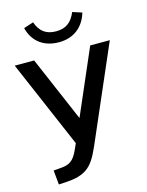

<svg xmlns="http://www.w3.org/2000/svg" viewBox="-138 -839 858 1119"><g transform="rotate(-15 291.0 -279.0)"><path d="M224.1 7.8C198.2 68.4 178.2 100.6 117.7 105.5L66.4 109.9L74.7 196.3L123.5 193.4C268.1 184.6 293.5 120.6 348.6 -7.3L579.1 -539.1H460.9L291 -146.5L122.6 -539.1H5.4L232.4 -10.7ZM291 -604C378.4 -604 441.4 -651.9 466.3 -736.3L409.7 -754.4C386.2 -698.2 351.6 -669.9 291.5 -669.9C231.4 -669.9 195.3 -696.3 173.8 -755.4L115.2 -736.3C134.3 -656.7 195.3 -604 291 -604Z"/></g></svg>

Font: Winston Medium
Style: Regular
Weight: 500
Designer: Vernon Adams, Kim Jin-seong, David Berlow, Cristiano Sobral
Foundry: The Winston Project Authors
Version: Version 3.004